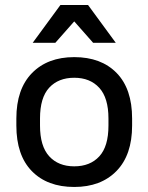

<svg xmlns="http://www.w3.org/2000/svg" viewBox="-20 -735 590 763"><path d="M275 8Q168 8 106.5 -55Q45 -118 45 -236V-264Q45 -381 107 -444.5Q169 -508 275 -508Q382 -508 443.5 -445Q505 -382 505 -264V-236Q505 -119 443 -55.5Q381 8 275 8ZM275 -74Q338 -74 374.5 -113.5Q411 -153 411 -236V-264Q411 -346 374.5 -386Q338 -426 275 -426Q212 -426 175.5 -386.5Q139 -347 139 -264V-236Q139 -154 175.5 -114Q212 -74 275 -74ZM220 -715H330L440 -565H350L275 -650L200 -565H110Z"/></svg>

Font: PT Root UI Medium
Style: Regular
Weight: 500
Designer: Vitaly Kuzmin
Foundry: ParaType Ltd.
Version: Version 2.001G